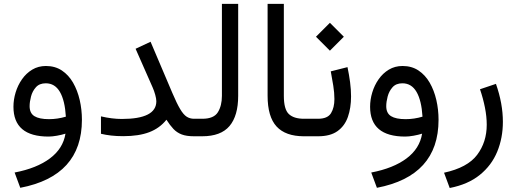

<svg xmlns="http://www.w3.org/2000/svg" viewBox="-20 -692 2623 975"><path d="M396 -83.5Q396 201.7 83 261.7L54.2 184.1Q166.5 162.6 233.4 112.5Q300.3 62.5 312.5 -13.2Q293.9 -7.3 269.5 -2.9Q245.1 1.5 226.6 1.5Q48.3 1.5 48.3 -149.9Q48.3 -186 59.3 -222.4Q70.3 -258.8 91.6 -289.3Q112.8 -319.8 143.6 -338.4Q174.3 -356.9 213.4 -356.9Q259.8 -356.9 294.2 -334Q328.6 -311 351.1 -272Q373.5 -232.9 384.8 -184.1Q396 -135.3 396 -83.5ZM229 -86.9Q272 -86.9 314.5 -99.6Q309.6 -181.6 284.2 -225.3Q258.8 -269 212.4 -269Q180.2 -269 162.4 -249Q144.5 -229 137.5 -201.9Q130.4 -174.8 130.4 -152.8Q130.4 -117.2 154.8 -102.1Q179.2 -86.9 229 -86.9Z M773.9 -177.7Q773.9 -190.4 768.3 -210.7Q762.7 -231 754.9 -248.5L668.5 -444.3L744.6 -480L855.5 -219.2Q877.9 -166.5 894.8 -138.2Q911.6 -109.9 928 -99.4Q944.3 -88.9 965.3 -88.9H985.8V0H965.3Q926.8 0 902.6 -9.3Q878.4 -18.6 860.8 -37.1Q843.3 -55.7 825.2 -84Q791 -41 738 -20.8Q685.1 -0.5 606 -0.5Q571.8 -0.5 544.4 -3.7Q517.1 -6.8 492.7 -12.7V-101.1Q548.8 -87.9 598.6 -87.9Q773.9 -87.9 773.9 -177.7Z M966.3 -88.9H1007.3Q1065.9 -88.9 1086.4 -122.1Q1106.9 -155.3 1106.9 -205.1V-672.4H1189.5V-205.6Q1189.5 -104 1145.5 -52Q1101.6 0 1006.8 0H966.3Z M1338.9 -672.4H1421.4V-205.6Q1421.4 -136.7 1446.8 -112.8Q1472.2 -88.9 1523.4 -88.9H1535.6V0H1523.4Q1430.2 0 1384.5 -49.6Q1338.9 -99.1 1338.9 -206.1Z M1595.7 0H1516.1V-88.9H1594.7Q1643.6 -88.9 1660.9 -117.2Q1678.2 -145.5 1678.2 -189Q1678.2 -220.7 1672.4 -256.8Q1666.5 -293 1659.7 -329.6L1744.6 -351.1Q1752.9 -312 1757.8 -274.4Q1762.7 -236.8 1762.7 -202.6Q1762.7 -144 1746.6 -98.1Q1730.5 -52.2 1693.8 -26.1Q1657.2 0 1595.7 0ZM1655.3 -576.2 1726.1 -505.4 1655.3 -434.6 1584.5 -505.4Z M2207 -83.5Q2207 201.7 1894 261.7L1865.2 184.1Q1977.5 162.6 2044.4 112.5Q2111.3 62.5 2123.5 -13.2Q2105 -7.3 2080.6 -2.9Q2056.2 1.5 2037.6 1.5Q1859.4 1.5 1859.4 -149.9Q1859.4 -186 1870.4 -222.4Q1881.3 -258.8 1902.6 -289.3Q1923.8 -319.8 1954.6 -338.4Q1985.4 -356.9 2024.4 -356.9Q2070.8 -356.9 2105.2 -334Q2139.6 -311 2162.1 -272Q2184.6 -232.9 2195.8 -184.1Q2207 -135.3 2207 -83.5ZM2040 -86.9Q2083 -86.9 2125.5 -99.6Q2120.6 -181.6 2095.2 -225.3Q2069.8 -269 2023.4 -269Q1991.2 -269 1973.4 -249Q1955.6 -229 1948.5 -201.9Q1941.4 -174.8 1941.4 -152.8Q1941.4 -117.2 1965.8 -102.1Q1990.2 -86.9 2040 -86.9Z M2263.7 262.7 2234.9 185.1Q2354 159.2 2402.8 94.5Q2451.7 29.8 2451.7 -58.6Q2451.7 -100.1 2442.6 -145.8Q2433.6 -191.4 2417.5 -238.8L2498.5 -266.1Q2533.7 -166 2533.7 -73.2Q2533.7 8.3 2505.1 77.9Q2476.6 147.5 2416.7 196Q2356.9 244.6 2263.7 262.7Z"/></svg>

Font: Vazirmatn UI FD
Style: Regular
Weight: 400
Designer: Saber Rastikerdar
Foundry: Saber Rastikerdar
Version: Version 33.003